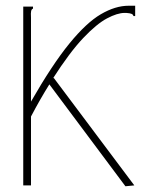

<svg xmlns="http://www.w3.org/2000/svg" viewBox="-20 -646 540 669"><path d="M61 -623H95V-616Q90 -614 88.5 -607.5Q87 -601 88 -584V-292Q162 -421 221.5 -494Q281 -567 331.5 -596.5Q382 -626 428 -626H451V-590H445Q444 -595 439 -597.5Q434 -600 420 -601H414Q389 -601 353 -582Q317 -563 270 -513.5Q223 -464 164 -372L167 -375L448 0L417 3L152 -352Q120 -301 88 -240V0H61Z"/></svg>

Font: Inconsolata ExtraLight
Style: Regular
Weight: 200
Monospace: yes
Designer: Raph Levien, Cyreal, Brenton Simpson
Foundry: Raph Levien, Cyreal, Google
Version: Version 3.001; ttfautohint (v1.8.2.53-6de2)